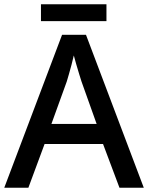

<svg xmlns="http://www.w3.org/2000/svg" viewBox="-20 -880 695 900"><path d="M540 0 463 -205H189L113 0H0L271 -717H383L654 0ZM362 -498Q359 -508 351.5 -531.5Q344 -555 337 -580Q330 -605 326 -620Q321 -599 315 -575.5Q309 -552 303 -532Q297 -512 293 -498L221 -299H433ZM479 -860V-781H172V-860Z"/></svg>

Font: Noto Sans Khmer Medium
Style: Regular
Weight: 500
Version: Version 2.003